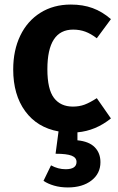

<svg xmlns="http://www.w3.org/2000/svg" viewBox="-20 -566 518 843"><path d="M320 15V50Q371 55 396 80.5Q421 106 421 146Q421 196 381.5 226.5Q342 257 278 257Q245 257 217.5 249Q190 241 171 228L204 160Q235 177 268 177Q316 177 316 145Q316 126 294.5 117.5Q273 109 224 109L237 11Q143 -6 90.5 -78Q38 -150 38 -261Q38 -345 69 -409.5Q100 -474 157.5 -510Q215 -546 291 -546Q344 -546 386.5 -530.5Q429 -515 467 -482L405 -398Q379 -418 354.5 -427Q330 -436 301 -436Q188 -436 188 -262Q188 -174 217 -136Q246 -98 300 -98Q328 -98 351 -106.5Q374 -115 405 -135L467 -46Q400 8 320 15Z"/></svg>

Font: Wolseley Sans SemiBold
Style: Regular
Weight: 600
Designer: Carrois Corporate & Edenspiekermann AG
Foundry: Carrois Corporate GbR & Edenspiekermann AG
Version: Version 4.202